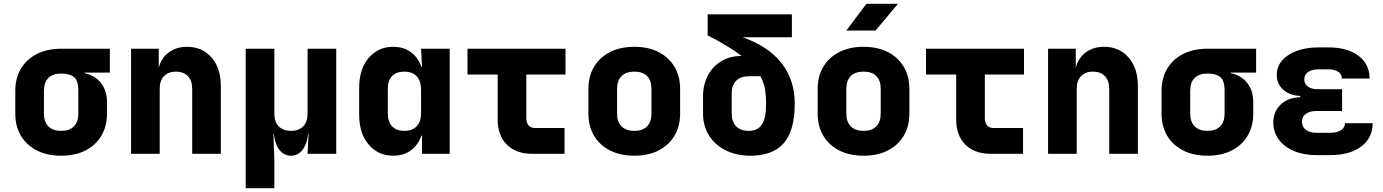

<svg xmlns="http://www.w3.org/2000/svg" viewBox="-20 -805 7240 1005"><path d="M300 10Q227 10 173 -17.5Q119 -45 89.5 -94.5Q60 -144 60 -210V-330Q60 -396 89.5 -445.5Q119 -495 173 -522.5Q227 -550 300 -550H555V-425H423V-422Q478 -410 509 -370Q540 -330 540 -270V-210Q540 -144 510.5 -94.5Q481 -45 427.5 -17.5Q374 10 300 10ZM300 -120Q344 -120 367 -143.5Q390 -167 390 -210V-330Q390 -384 367 -402Q344 -420 300 -420Q257 -420 233.5 -397Q210 -374 210 -330V-210Q210 -167 233.5 -143.5Q257 -120 300 -120Z M666 0V-550H811V-450Q823 -500 862.5 -530Q902 -560 959 -560Q1039 -560 1087.5 -504Q1136 -448 1136 -355V0H986V-340Q986 -383 963.5 -406.5Q941 -430 901 -430Q861 -430 838.5 -406.5Q816 -383 816 -340V0Z M1266 180V-550H1416V-210Q1416 -167 1439 -143.5Q1462 -120 1503 -120Q1544 -120 1567 -143.5Q1590 -167 1590 -210V-550H1740V0H1590L1595 -105H1593Q1587 -51 1563.5 -20.5Q1540 10 1503 10Q1466 10 1442.5 -20.5Q1419 -51 1413 -105H1411L1416 30V180Z M2038 10Q1959 10 1909.5 -48.5Q1860 -107 1860 -205V-345Q1860 -443 1909.5 -501.5Q1959 -560 2038 -560Q2092 -560 2130 -532.5Q2168 -505 2186 -455H2189L2184 -550H2334V0H2189V-95H2186Q2168 -45 2130 -17.5Q2092 10 2038 10ZM2096 -120Q2139 -120 2161.5 -144.5Q2184 -169 2184 -215V-335Q2184 -381 2161.5 -405.5Q2139 -430 2096 -430Q2055 -430 2032.5 -407Q2010 -384 2010 -340V-210Q2010 -167 2032.5 -143.5Q2055 -120 2096 -120Z M2765 0Q2681 0 2633 -48Q2585 -96 2585 -180V-415H2427V-550H2940V-415H2735V-185Q2735 -163 2746.5 -149Q2758 -135 2780 -135H2935V0Z M3300 10Q3227 10 3173 -17.5Q3119 -45 3089.5 -94.5Q3060 -144 3060 -210V-340Q3060 -406 3089.5 -455.5Q3119 -505 3173 -532.5Q3227 -560 3300 -560Q3374 -560 3427.5 -532.5Q3481 -505 3510.5 -455.5Q3540 -406 3540 -340V-210Q3540 -144 3510.5 -94.5Q3481 -45 3427.5 -17.5Q3374 10 3300 10ZM3300 -120Q3344 -120 3367 -143.5Q3390 -167 3390 -210V-340Q3390 -384 3367 -407Q3344 -430 3300 -430Q3257 -430 3233.5 -407Q3210 -384 3210 -340V-210Q3210 -167 3233.5 -143.5Q3257 -120 3300 -120Z M3900 10Q3829 8 3775 -20Q3721 -48 3690.5 -97Q3660 -146 3660 -210V-301Q3660 -362 3685 -409.5Q3710 -457 3755 -484.5Q3800 -512 3859 -512H3862Q3830 -537 3786 -563.5Q3742 -590 3684 -620V-730H4125V-610H3867Q4001 -563 4070.5 -475Q4140 -387 4140 -263Q4140 -120 4081 -54Q4022 12 3900 10ZM3900 -120Q3946 -120 3968 -153Q3990 -186 3990 -263Q3990 -302 3984.5 -337Q3979 -372 3960 -406H3900Q3857 -406 3833.5 -382.5Q3810 -359 3810 -316V-210Q3810 -167 3833.5 -143.5Q3857 -120 3900 -120Z M4500 10Q4427 10 4373 -17.5Q4319 -45 4289.5 -94.5Q4260 -144 4260 -210V-340Q4260 -406 4289.5 -455.5Q4319 -505 4373 -532.5Q4427 -560 4500 -560Q4574 -560 4627.5 -532.5Q4681 -505 4710.5 -455.5Q4740 -406 4740 -340V-210Q4740 -144 4710.5 -94.5Q4681 -45 4627.5 -17.5Q4574 10 4500 10ZM4500 -120Q4544 -120 4567 -143.5Q4590 -167 4590 -210V-340Q4590 -384 4567 -407Q4544 -430 4500 -430Q4457 -430 4433.5 -407Q4410 -384 4410 -340V-210Q4410 -167 4433.5 -143.5Q4457 -120 4500 -120ZM4410 -645 4515 -785H4680L4563 -645Z M5165 0Q5081 0 5033 -48Q4985 -96 4985 -180V-415H4827V-550H5340V-415H5135V-185Q5135 -163 5146.5 -149Q5158 -135 5180 -135H5335V0Z M5466 0V-550H5611V-450Q5623 -500 5662.5 -530Q5702 -560 5759 -560Q5839 -560 5887.5 -504Q5936 -448 5936 -355V0H5786V-340Q5786 -383 5763.5 -406.5Q5741 -430 5701 -430Q5661 -430 5638.5 -406.5Q5616 -383 5616 -340V0Z M6300 10Q6227 10 6173 -17.5Q6119 -45 6089.5 -94.5Q6060 -144 6060 -210V-330Q6060 -396 6089.5 -445.5Q6119 -495 6173 -522.5Q6227 -550 6300 -550H6555V-425H6423V-422Q6478 -410 6509 -370Q6540 -330 6540 -270V-210Q6540 -144 6510.5 -94.5Q6481 -45 6427.5 -17.5Q6374 10 6300 10ZM6300 -120Q6344 -120 6367 -143.5Q6390 -167 6390 -210V-330Q6390 -384 6367 -402Q6344 -420 6300 -420Q6257 -420 6233.5 -397Q6210 -374 6210 -330V-210Q6210 -167 6233.5 -143.5Q6257 -120 6300 -120Z M6943 7H6871Q6804 7 6753 -14.5Q6702 -36 6673.5 -75Q6645 -114 6645 -164Q6645 -221 6684 -258Q6723 -295 6786 -296V-303Q6731 -305 6697 -335.5Q6663 -366 6663 -413Q6663 -456 6690.5 -488Q6718 -520 6767.5 -538.5Q6817 -557 6881 -557H6933Q7033 -557 7091 -513Q7149 -469 7149 -394H7004Q7004 -416 6985 -429Q6966 -442 6933 -442H6881Q6847 -442 6827 -428Q6807 -414 6807 -389Q6807 -366 6826 -352Q6845 -338 6877 -338H7005V-224H6871Q6836 -224 6815.5 -209Q6795 -194 6795 -168Q6795 -141 6815.5 -125.5Q6836 -110 6871 -110H6943Q6978 -110 6999 -123.5Q7020 -137 7020 -160H7165Q7165 -83 7105 -38Q7045 7 6943 7Z"/></svg>

Font: JetBrains Mono NL ExtraBold
Style: Regular
Weight: 800
Designer: Philipp Nurullin, Konstantin Bulenkov
Foundry: JetBrains
Version: Version 2.304; ttfautohint (v1.8.4.7-5d5b)